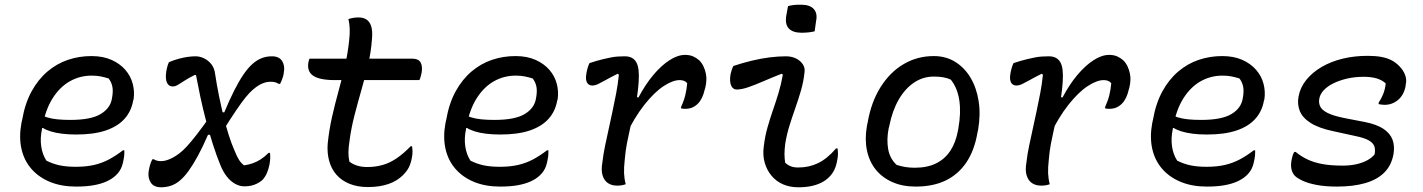

<svg xmlns="http://www.w3.org/2000/svg" viewBox="-20 -781 6040 815"><path d="M368 -543Q417 -543 453 -527Q489 -511 512 -484.5Q535 -458 543.5 -425Q552 -392 547 -359L545 -353Q537 -308 508 -276Q479 -244 428.5 -227Q378 -210 303 -210Q270 -210 242.5 -213.5Q215 -217 194.5 -223.5Q174 -230 162 -238L133 -234L147 -296Q163 -288 181 -282.5Q199 -277 223 -274.5Q247 -272 279 -272Q365 -272 406.5 -296.5Q448 -321 455 -362Q461 -393 457 -413Q453 -433 441 -448Q425 -453 408 -456.5Q391 -460 369 -460Q319 -460 276.5 -436Q234 -412 203.5 -364Q173 -316 160 -244L158 -232Q150 -194 155 -159.5Q160 -125 177 -99Q205 -85 234 -79Q263 -73 302 -73Q346 -73 380 -81Q414 -89 443 -104.5Q472 -120 502 -143H508Q508 -133 507.5 -124Q507 -115 505 -106Q501 -81 493 -65Q485 -49 471 -36Q455 -21 431.5 -10.5Q408 0 376.5 5.5Q345 11 303 11Q241 11 193 -8.5Q145 -28 113.5 -64Q82 -100 71 -149.5Q60 -199 71 -259L74 -272Q86 -342 114 -393Q142 -444 181.5 -477.5Q221 -511 268.5 -527Q316 -543 368 -543Z M697 -517Q718 -526 738.5 -531.5Q759 -537 777 -539.5Q795 -542 810 -542Q829 -542 847 -533Q865 -524 877.5 -508Q890 -492 893 -468Q900 -421 909.5 -374.5Q919 -328 929.5 -285Q940 -242 951.5 -206Q963 -170 975 -143Q986 -116 994.5 -102.5Q1003 -89 1016 -79Q1036 -82 1053 -88Q1070 -94 1086.5 -104.5Q1103 -115 1120 -132H1126Q1127 -127 1127 -122Q1127 -117 1127 -112Q1127 -107 1126.5 -102.5Q1126 -98 1125.5 -93Q1125 -88 1124 -83Q1120 -63 1113 -46.5Q1106 -30 1093 -16Q1083 -8 1071.5 -2Q1060 4 1046.5 7Q1033 10 1018 10Q997 10 977.5 -1Q958 -12 942.5 -32Q927 -52 916 -79Q899 -120 883.5 -169Q868 -218 854.5 -269Q841 -320 830.5 -369.5Q820 -419 812 -462L807 -463Q781 -450 764 -439Q747 -428 735.5 -421Q724 -414 713 -414Q696 -414 688.5 -430.5Q681 -447 686 -479Q687 -485 688.5 -491.5Q690 -498 692 -504.5Q694 -511 697 -517ZM897 -207 863 -209Q840 -156 819.5 -118.5Q799 -81 780.5 -55.5Q762 -30 743.5 -14.5Q725 1 705 7.5Q685 14 664 14Q633 14 620 -6Q607 -26 611 -54Q613 -65 615 -73.5Q617 -82 620 -90Q623 -98 627 -105H633Q639 -101 646.5 -99Q654 -97 663 -97Q675 -97 686.5 -100.5Q698 -104 712 -111Q727 -119 741.5 -130Q756 -141 773.5 -160Q791 -179 814 -208.5Q837 -238 869 -283ZM899 -306 932 -304Q954 -357 974 -396.5Q994 -436 1013 -464Q1032 -492 1051 -509Q1070 -526 1090.5 -534Q1111 -542 1134 -542Q1165 -542 1177.5 -522Q1190 -502 1185 -475Q1184 -464 1181.5 -456Q1179 -448 1176 -440.5Q1173 -433 1169 -425H1163Q1155 -430 1147.5 -432Q1140 -434 1128 -434Q1117 -434 1106 -431Q1095 -428 1082 -421Q1068 -413 1053.5 -400.5Q1039 -388 1022 -367Q1005 -346 982 -312Q959 -278 927 -227Z M1294 -532H1730Q1756 -532 1765 -516.5Q1774 -501 1770 -474Q1769 -469 1767.5 -463Q1766 -457 1764.5 -451.5Q1763 -446 1760 -441H1401Q1368 -441 1344.5 -446Q1321 -451 1308 -460.5Q1295 -470 1290.5 -484Q1286 -498 1289 -516Q1290 -519 1290.5 -522Q1291 -525 1292 -527.5Q1293 -530 1294 -532ZM1729 -160Q1731 -150 1731 -136.5Q1731 -123 1728 -110Q1724 -88 1716 -71.5Q1708 -55 1690 -37Q1679 -26 1664 -16.5Q1649 -7 1630.5 -0.5Q1612 6 1590 9.5Q1568 13 1542 13Q1497 13 1463 -1Q1429 -15 1407.5 -40Q1386 -65 1377 -99Q1368 -133 1371 -171Q1377 -230 1389.5 -285Q1402 -340 1416.5 -392.5Q1431 -445 1443.5 -498.5Q1456 -552 1462 -608Q1465 -634 1464.5 -656.5Q1464 -679 1459 -700Q1471 -704 1481.5 -705.5Q1492 -707 1503 -707Q1521 -707 1535 -698.5Q1549 -690 1555.5 -670Q1562 -650 1559 -616Q1555 -559 1542 -505Q1529 -451 1513.5 -397Q1498 -343 1484.5 -290.5Q1471 -238 1464 -186Q1459 -154 1459 -134Q1459 -114 1463 -95Q1477 -84 1496 -78Q1515 -72 1539 -72Q1573 -72 1603.5 -80.5Q1634 -89 1663.5 -109Q1693 -129 1723 -160Z M2168 -543Q2217 -543 2253 -527Q2289 -511 2312 -484.5Q2335 -458 2343.5 -425Q2352 -392 2347 -359L2345 -353Q2337 -308 2308 -276Q2279 -244 2228.5 -227Q2178 -210 2103 -210Q2070 -210 2042.5 -213.5Q2015 -217 1994.5 -223.5Q1974 -230 1962 -238L1933 -234L1947 -296Q1963 -288 1981 -282.5Q1999 -277 2023 -274.5Q2047 -272 2079 -272Q2165 -272 2206.5 -296.5Q2248 -321 2255 -362Q2261 -393 2257 -413Q2253 -433 2241 -448Q2225 -453 2208 -456.5Q2191 -460 2169 -460Q2119 -460 2076.5 -436Q2034 -412 2003.5 -364Q1973 -316 1960 -244L1958 -232Q1950 -194 1955 -159.5Q1960 -125 1977 -99Q2005 -85 2034 -79Q2063 -73 2102 -73Q2146 -73 2180 -81Q2214 -89 2243 -104.5Q2272 -120 2302 -143H2308Q2308 -133 2307.5 -124Q2307 -115 2305 -106Q2301 -81 2293 -65Q2285 -49 2271 -36Q2255 -21 2231.5 -10.5Q2208 0 2176.5 5.5Q2145 11 2103 11Q2041 11 1993 -8.5Q1945 -28 1913.5 -64Q1882 -100 1871 -149.5Q1860 -199 1871 -259L1874 -272Q1886 -342 1914 -393Q1942 -444 1981.5 -477.5Q2021 -511 2068.5 -527Q2116 -543 2168 -543Z M2482 -513Q2497 -518 2512 -522.5Q2527 -527 2542.5 -530.5Q2558 -534 2572.5 -537Q2587 -540 2602 -541Q2617 -542 2632 -542Q2649 -542 2661 -536Q2673 -530 2680.5 -517.5Q2688 -505 2690.5 -484Q2693 -463 2691 -432.5Q2689 -402 2683 -362Q2676 -327 2668.5 -295.5Q2661 -264 2654 -233.5Q2647 -203 2641 -171.5Q2635 -140 2632 -104Q2628 -69 2629 -45.5Q2630 -22 2636 1Q2628 4 2619 5.5Q2610 7 2600 7Q2577 7 2561 -3.5Q2545 -14 2538 -36Q2531 -58 2537 -92Q2541 -127 2548.5 -162.5Q2556 -198 2564 -234.5Q2572 -271 2580 -308.5Q2588 -346 2595.5 -385Q2603 -424 2607 -464L2602 -468Q2572 -453 2552.5 -442Q2533 -431 2519.5 -424.5Q2506 -418 2494 -418Q2484 -418 2477 -424Q2470 -430 2468 -442.5Q2466 -455 2470 -475Q2472 -484 2474.5 -493Q2477 -502 2482 -513ZM2888 -548Q2908 -548 2922.5 -541.5Q2937 -535 2948 -525Q2960 -513 2966.5 -498.5Q2973 -484 2976 -469.5Q2979 -455 2978.5 -443.5Q2978 -432 2977 -425L2974 -410Q2971 -397 2966 -381.5Q2961 -366 2951.5 -352Q2942 -338 2926.5 -328.5Q2911 -319 2888 -319Q2884 -319 2879.5 -319.5Q2875 -320 2871 -321V-327Q2883 -353 2889 -377.5Q2895 -402 2897 -428Q2891 -435 2883 -438Q2875 -441 2865 -441Q2836 -441 2797 -415.5Q2758 -390 2715.5 -336.5Q2673 -283 2633 -200L2665 -374L2690 -367Q2719 -422 2753 -462.5Q2787 -503 2822 -525.5Q2857 -548 2888 -548Z M3093 -501Q3132 -514 3171.5 -523.5Q3211 -533 3247.5 -537.5Q3284 -542 3316 -542Q3340 -542 3358.5 -533Q3377 -524 3387.5 -508.5Q3398 -493 3395 -474Q3391 -435 3380 -397Q3369 -359 3355.5 -321Q3342 -283 3330.5 -245.5Q3319 -208 3313 -170Q3310 -146 3310 -127Q3310 -108 3313 -90Q3324 -80 3337 -75Q3350 -70 3368 -70Q3414 -70 3452.5 -88.5Q3491 -107 3529 -151H3535Q3537 -140 3537 -128Q3537 -116 3534 -102Q3530 -77 3521 -59Q3512 -41 3497 -27Q3485 -15 3466 -5.5Q3447 4 3423 9Q3399 14 3369 14Q3333 14 3304 1.5Q3275 -11 3255 -35Q3235 -59 3226 -90.5Q3217 -122 3222 -159Q3227 -202 3238 -240.5Q3249 -279 3261.5 -315Q3274 -351 3285 -387.5Q3296 -424 3303 -464L3298 -468Q3257 -452 3221.5 -436.5Q3186 -421 3157 -411Q3128 -401 3107 -401Q3091 -401 3083.5 -418Q3076 -435 3081 -466Q3083 -475 3086 -484Q3089 -493 3093 -501ZM3325 -755Q3331 -757 3337.5 -758Q3344 -759 3351.5 -760Q3359 -761 3366.5 -761Q3374 -761 3381 -761Q3418 -761 3434.5 -742.5Q3451 -724 3444 -691L3438 -648Q3432 -647 3425.5 -645.5Q3419 -644 3411.5 -643.5Q3404 -643 3397.5 -642.5Q3391 -642 3383 -642Q3345 -642 3328 -660.5Q3311 -679 3318 -717Z M3944 -543Q3995 -543 4034.5 -518.5Q4074 -494 4099.5 -451.5Q4125 -409 4134 -352.5Q4143 -296 4132 -231L4129 -217Q4116 -142 4082 -91.5Q4048 -41 3994.5 -15Q3941 11 3867 11Q3811 11 3768 -8Q3725 -27 3697.5 -61Q3670 -95 3660 -142.5Q3650 -190 3660 -247L3663 -261Q3678 -348 3718 -411.5Q3758 -475 3816 -509Q3874 -543 3944 -543ZM3944 -456Q3898 -456 3860 -430.5Q3822 -405 3795 -358.5Q3768 -312 3755 -247L3752 -235Q3743 -189 3750 -148.5Q3757 -108 3786 -81Q3805 -75 3823.5 -72Q3842 -69 3863 -69Q3916 -69 3953.5 -87.5Q3991 -106 4014 -141Q4037 -176 4046 -225L4048 -236Q4060 -303 4052 -355.5Q4044 -408 4016 -443Q4001 -450 3983.5 -453Q3966 -456 3944 -456Z M4282 -513Q4297 -518 4312 -522.5Q4327 -527 4342.5 -530.5Q4358 -534 4372.5 -537Q4387 -540 4402 -541Q4417 -542 4432 -542Q4449 -542 4461 -536Q4473 -530 4480.5 -517.5Q4488 -505 4490.5 -484Q4493 -463 4491 -432.5Q4489 -402 4483 -362Q4476 -327 4468.5 -295.5Q4461 -264 4454 -233.5Q4447 -203 4441 -171.5Q4435 -140 4432 -104Q4428 -69 4429 -45.5Q4430 -22 4436 1Q4428 4 4419 5.5Q4410 7 4400 7Q4377 7 4361 -3.5Q4345 -14 4338 -36Q4331 -58 4337 -92Q4341 -127 4348.5 -162.5Q4356 -198 4364 -234.5Q4372 -271 4380 -308.5Q4388 -346 4395.5 -385Q4403 -424 4407 -464L4402 -468Q4372 -453 4352.5 -442Q4333 -431 4319.5 -424.5Q4306 -418 4294 -418Q4284 -418 4277 -424Q4270 -430 4268 -442.5Q4266 -455 4270 -475Q4272 -484 4274.5 -493Q4277 -502 4282 -513ZM4688 -548Q4708 -548 4722.5 -541.5Q4737 -535 4748 -525Q4760 -513 4766.5 -498.5Q4773 -484 4776 -469.5Q4779 -455 4778.5 -443.5Q4778 -432 4777 -425L4774 -410Q4771 -397 4766 -381.5Q4761 -366 4751.5 -352Q4742 -338 4726.5 -328.5Q4711 -319 4688 -319Q4684 -319 4679.5 -319.5Q4675 -320 4671 -321V-327Q4683 -353 4689 -377.5Q4695 -402 4697 -428Q4691 -435 4683 -438Q4675 -441 4665 -441Q4636 -441 4597 -415.5Q4558 -390 4515.5 -336.5Q4473 -283 4433 -200L4465 -374L4490 -367Q4519 -422 4553 -462.5Q4587 -503 4622 -525.5Q4657 -548 4688 -548Z M5168 -543Q5217 -543 5253 -527Q5289 -511 5312 -484.5Q5335 -458 5343.5 -425Q5352 -392 5347 -359L5345 -353Q5337 -308 5308 -276Q5279 -244 5228.5 -227Q5178 -210 5103 -210Q5070 -210 5042.5 -213.5Q5015 -217 4994.5 -223.5Q4974 -230 4962 -238L4933 -234L4947 -296Q4963 -288 4981 -282.5Q4999 -277 5023 -274.5Q5047 -272 5079 -272Q5165 -272 5206.5 -296.5Q5248 -321 5255 -362Q5261 -393 5257 -413Q5253 -433 5241 -448Q5225 -453 5208 -456.5Q5191 -460 5169 -460Q5119 -460 5076.5 -436Q5034 -412 5003.5 -364Q4973 -316 4960 -244L4958 -232Q4950 -194 4955 -159.5Q4960 -125 4977 -99Q5005 -85 5034 -79Q5063 -73 5102 -73Q5146 -73 5180 -81Q5214 -89 5243 -104.5Q5272 -120 5302 -143H5308Q5308 -133 5307.5 -124Q5307 -115 5305 -106Q5301 -81 5293 -65Q5285 -49 5271 -36Q5255 -21 5231.5 -10.5Q5208 0 5176.5 5.5Q5145 11 5103 11Q5041 11 4993 -8.5Q4945 -28 4913.5 -64Q4882 -100 4871 -149.5Q4860 -199 4871 -259L4874 -272Q4886 -342 4914 -393Q4942 -444 4981.5 -477.5Q5021 -511 5068.5 -527Q5116 -543 5168 -543Z M5785 -544Q5818 -544 5843 -539.5Q5868 -535 5887 -525Q5906 -515 5920 -500Q5937 -483 5944.5 -462.5Q5952 -442 5947 -422L5946 -413Q5938 -376 5913.5 -356Q5889 -336 5857 -336Q5850 -336 5844 -337Q5838 -338 5832 -339V-345Q5844 -363 5852 -383.5Q5860 -404 5862 -427Q5847 -441 5824 -448Q5801 -455 5769 -455Q5731 -455 5698.5 -447.5Q5666 -440 5640.5 -427.5Q5615 -415 5599 -398Q5583 -381 5580 -361Q5577 -345 5583.5 -330Q5590 -315 5613.5 -302.5Q5637 -290 5686 -280L5774 -263Q5824 -253 5852.5 -234Q5881 -215 5891 -188Q5901 -161 5895 -126Q5886 -78 5855.5 -48Q5825 -18 5774.5 -3.5Q5724 11 5654 11Q5606 11 5569 4Q5532 -3 5509 -14Q5486 -25 5476 -35Q5466 -46 5462 -63Q5458 -80 5463 -105Q5465 -115 5467.5 -122.5Q5470 -130 5474 -136H5480Q5503 -117 5530.5 -104Q5558 -91 5594 -84.5Q5630 -78 5679 -78Q5712 -78 5738 -84Q5764 -90 5783.5 -100.5Q5803 -111 5815 -126Q5819 -148 5813 -162Q5807 -176 5788.5 -186Q5770 -196 5736 -203L5640 -224Q5578 -237 5543.5 -259Q5509 -281 5497.5 -309.5Q5486 -338 5492 -371Q5499 -410 5525 -442Q5551 -474 5590.5 -497Q5630 -520 5679.5 -532Q5729 -544 5785 -544Z"/></svg>

Font: Rec Mono Duotone
Style: Italic
Weight: 400
Italic angle: -10°
Monospace: yes
Version: Version 1.085; ttfautohint (v1.8.4.7-5d5b)